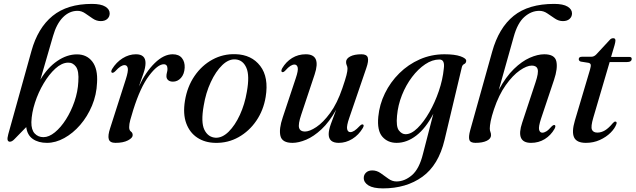

<svg xmlns="http://www.w3.org/2000/svg" viewBox="-20 -742 3343 1010"><path d="M259 -552.5 192.5 -323Q230 -386 281 -421Q332 -456 385 -456Q436.5 -456 465.8 -417.8Q495 -379.5 490.5 -307.5Q488 -243.5 464 -186.2Q440 -129 402 -85Q364 -41 318.2 -15.8Q272.5 9.5 227 9.5Q182 9.5 152.8 -10.8Q123.5 -31 118 -73.5L57 -11Q43.5 3.5 32 3.5Q23 3.5 20.2 -5.2Q17.5 -14 23.5 -36L145.5 -474Q179 -595 256.5 -658.2Q334 -721.5 463.5 -721.5Q511 -721.5 534 -707.2Q557 -693 557 -671.5Q557 -654 544.5 -642.5Q532 -631 510 -631Q487.5 -631 467.8 -644.5Q448 -658 428.5 -671.5Q409 -685 388 -685Q345 -685 311.2 -651Q277.5 -617 259 -552.5ZM337.5 -412.5Q304.5 -411.5 271.2 -381.2Q238 -351 209.8 -303.5Q181.5 -256 164 -202Q146.5 -148 145 -99.5Q144.5 -59 162.5 -39.8Q180.5 -20.5 208.5 -20.5Q237.5 -20.5 268.8 -46Q300 -71.5 327 -114Q354 -156.5 371.8 -208.2Q389.5 -260 392 -312Q396 -368 379.8 -390.8Q363.5 -413.5 337.5 -412.5Z M569 -359.5Q561.5 -363.5 569.5 -378.5Q591.5 -414.5 625 -435.5Q658.5 -456.5 695 -456.5Q745.5 -456.5 745.5 -410.5Q745.5 -387 734.5 -355.5Q723.5 -324 710.5 -287Q746.5 -364 794 -410.2Q841.5 -456.5 888.5 -456.5Q921 -456.5 937 -436.5Q953 -416.5 951.5 -385.5Q949.5 -351.5 931.8 -332Q914 -312.5 890 -312.5Q873.5 -312.5 864.5 -320.5Q855.5 -328.5 855.5 -341Q855.5 -351 858.2 -360.5Q861 -370 861 -379.5Q861 -404 841.5 -404Q809.5 -404 764 -343.8Q718.5 -283.5 681 -164Q671 -131.5 665.2 -110.5Q659.5 -89.5 659.5 -73Q659.5 -56.5 668.8 -50Q678 -43.5 678 -31Q678 -16.5 653 -3.5Q628 9.5 587.5 9.5Q558 9.5 552.2 -9.8Q546.5 -29 559.5 -68L641.5 -324Q655.5 -367.5 652.2 -383.5Q649 -399.5 635 -399.5Q626 -399.5 614.5 -392.5Q603 -385.5 585 -366Q575 -357 569 -359.5Z M1219 -457Q1303.5 -454.5 1349 -395Q1394.5 -335.5 1377.5 -232Q1366 -162 1328.5 -107Q1291 -52 1235 -20.5Q1179 11 1112.5 9.5Q1058 8.5 1018 -17.8Q978 -44 959.8 -93.2Q941.5 -142.5 953 -212.5Q965 -286 1003.2 -342Q1041.5 -398 1097.5 -428.5Q1153.5 -459 1219 -457ZM1114 -17.5Q1149 -16 1182.8 -49.2Q1216.5 -82.5 1242 -138Q1267.5 -193.5 1278.5 -259Q1294 -344.5 1276 -385.5Q1258 -426.5 1219 -429.5Q1183.5 -432.5 1149.2 -399.5Q1115 -366.5 1088.8 -310Q1062.5 -253.5 1051.5 -186Q1036 -98.5 1055.2 -59.2Q1074.5 -20 1114 -17.5Z M1889.5 -87Q1897 -83.5 1888.5 -68.5Q1867 -32 1833.2 -11.2Q1799.5 9.5 1762 9.5Q1709 9.5 1709 -36.5Q1709 -58 1721 -91Q1733 -124 1748.5 -165Q1712.5 -100.5 1671.5 -62.2Q1630.5 -24 1590.8 -7.2Q1551 9.5 1518.5 9.5Q1464 9.5 1455.2 -27Q1446.5 -63.5 1467.5 -125L1535.5 -329.5Q1550 -372 1546 -387.2Q1542 -402.5 1529 -402.5Q1519.5 -402.5 1508 -395.5Q1496.5 -388.5 1480 -370Q1470 -360 1464 -363Q1456 -366.5 1464.5 -383Q1484.5 -417 1516.5 -436.8Q1548.5 -456.5 1588.5 -456.5Q1670.5 -456.5 1635 -350L1564.5 -138.5Q1547.5 -88 1553.5 -69Q1559.5 -50 1584 -50Q1608.5 -50 1644.2 -73.8Q1680 -97.5 1717 -148Q1754 -198.5 1781 -278Q1797 -324.5 1802.5 -346.5Q1808 -368.5 1808 -380Q1808 -391 1804.2 -398.2Q1800.5 -405.5 1800.5 -416Q1800.5 -433.5 1822.2 -445Q1844 -456.5 1881.5 -456.5Q1909.5 -456.5 1914.8 -438.8Q1920 -421 1907 -384L1817.5 -122.5Q1802.5 -79.5 1806 -63.2Q1809.5 -47 1823 -47Q1832.5 -47 1844 -54.2Q1855.5 -61.5 1873.5 -80.5Q1883.5 -90 1889.5 -87Z M2318.5 -6Q2287 126.5 2202 187.8Q2117 249 1994.5 249Q1943.5 249 1918.5 233.5Q1893.5 218 1893.5 194Q1893.5 177.5 1905.5 166Q1917.5 154.5 1938.5 154.5Q1962 154.5 1982.5 169Q2003 183.5 2023 198Q2043 212.5 2065.5 212.5Q2108.5 212.5 2147 179.5Q2185.5 146.5 2205 67.5L2259.5 -143.5Q2219.5 -67 2169.8 -28.8Q2120 9.5 2066.5 9.5Q2019.5 9.5 1991.2 -23Q1963 -55.5 1970 -128Q1976 -192 2004.8 -251Q2033.5 -310 2080.5 -356.5Q2127.5 -403 2188.2 -429.8Q2249 -456.5 2318 -456.5Q2372 -456.5 2402.5 -445.8Q2433 -435 2432.5 -421.5Q2431.5 -409.5 2422 -405.2Q2412.5 -401 2409.5 -388.5ZM2068.5 -133Q2063 -76 2078.2 -56Q2093.5 -36 2113.5 -36Q2143.5 -36 2176.2 -68Q2209 -100 2238.5 -151.5Q2268 -203 2288.5 -263.2Q2309 -323.5 2314.5 -380.5Q2321.5 -429 2291.5 -429Q2254 -429 2216.8 -404Q2179.5 -379 2147.5 -336.8Q2115.5 -294.5 2094.5 -241.8Q2073.5 -189 2068.5 -133Z M2578.5 -167Q2566 -129.5 2561.2 -104.8Q2556.5 -80 2556.5 -66.5Q2556.5 -55.5 2559.8 -48Q2563 -40.5 2563 -30.5Q2563 -12.5 2540.8 -1.5Q2518.5 9.5 2481 9.5Q2454 9.5 2449 -6.5Q2444 -22.5 2453.5 -57L2569 -470Q2604 -595.5 2682 -658.5Q2760 -721.5 2895 -721.5Q2942.5 -721.5 2965.8 -707.2Q2989 -693 2989 -671.5Q2989 -654 2976.2 -642.5Q2963.5 -631 2941 -631Q2919 -631 2899 -644.5Q2879 -658 2859.2 -671.5Q2839.5 -685 2817 -685Q2775 -685 2738.8 -653.2Q2702.5 -621.5 2682.5 -549L2604 -269.5Q2641 -338 2683.2 -379Q2725.5 -420 2767 -438.2Q2808.5 -456.5 2843 -456.5Q2898 -456.5 2906.5 -419.8Q2915 -383 2894.5 -322L2826 -117.5Q2812 -74.5 2816 -59.2Q2820 -44 2833 -44Q2842.5 -44 2854 -51Q2865.5 -58 2882 -77Q2892 -86.5 2898 -84Q2905.5 -80.5 2897 -64Q2877.5 -30 2845.5 -10.2Q2813.5 9.5 2773.5 9.5Q2691 9.5 2727 -97L2797 -308.5Q2814 -359 2808.2 -378Q2802.5 -397 2777.5 -397Q2751 -397 2714 -371.2Q2677 -345.5 2640.5 -294.2Q2604 -243 2578.5 -167Z M3076 -411.5 3035 -418Q3024.5 -421.5 3024.5 -431Q3024.5 -443.5 3042 -443.5H3090.5Q3105 -443.5 3116.5 -455.5L3187 -531.5Q3194.5 -541 3206 -541Q3217.5 -541 3217.5 -529Q3217.5 -521.5 3213 -505L3194.5 -442.5H3291Q3303 -442.5 3303 -432.5Q3303 -415.5 3277 -415.5H3187L3101 -123Q3087 -75.5 3093.8 -60Q3100.5 -44.5 3122.5 -44.5Q3143 -44.5 3162.5 -56.2Q3182 -68 3204 -94.5Q3211.5 -103 3217 -102.5Q3226 -102 3223 -90.5Q3215 -67 3192 -44Q3169 -21 3135.5 -5.8Q3102 9.5 3062 9.5Q3013.5 9.5 3000 -19.2Q2986.5 -48 3004 -107.5L3083.5 -375Q3089 -394 3087.5 -401.5Q3086 -409 3076 -411.5Z"/></svg>

Font: Fraunces 72pt
Style: Italic
Weight: 400
Italic angle: -16°
Version: Version 1.000;[b76b70a41]